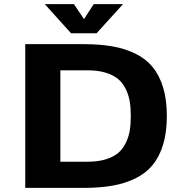

<svg xmlns="http://www.w3.org/2000/svg" viewBox="-20 -915 890 935"><path d="M579 -895 450.5 -753H326L198 -895H340L389 -822L436.5 -895ZM103 0V-700H386.5Q466 -700 527.5 -689.2Q589 -678.5 639.8 -653.5Q690.5 -628.5 723.5 -588.2Q756.5 -548 774.5 -488.5Q792.5 -429 792.5 -350Q792.5 -271 774.5 -211.5Q756.5 -152 723.5 -111.8Q690.5 -71.5 639.8 -46.5Q589 -21.5 527.5 -10.8Q466 0 386.5 0ZM274 -127.5H408Q457.5 -127.5 494.8 -139Q532 -150.5 555 -169.8Q578 -189 592.2 -218.2Q606.5 -247.5 611.8 -279Q617 -310.5 617 -350Q617 -389.5 611.8 -421Q606.5 -452.5 592.2 -481.8Q578 -511 555 -530.2Q532 -549.5 494.8 -561Q457.5 -572.5 408 -572.5H274Z"/></svg>

Font: League Mono Wide
Style: Bold
Weight: 700
Width: 8
Designer: Tyler Finck
Foundry: The League of Moveable Type / Tyler Finck
Version: Version 2.210